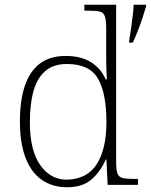

<svg xmlns="http://www.w3.org/2000/svg" viewBox="-20 -780 636 810"><path d="M263 10Q201 10 156 -21.5Q111 -53 87.5 -115Q64 -177 64 -267Q64 -357 85 -418.5Q106 -480 148.5 -512Q191 -544 257 -544Q322 -544 364 -517.5Q406 -491 426 -445H431Q429 -472 428.5 -499.5Q428 -527 428 -548V-659Q428 -695 422.5 -711Q417 -727 401.5 -731Q386 -735 358 -735H336V-760H470V-97Q470 -64 475.5 -48.5Q481 -33 497.5 -29Q514 -25 548 -25H562V0H434L429 -107H426Q404 -56 366 -23Q328 10 263 10ZM262 -22Q348 -24 388.5 -88Q429 -152 429 -265Q429 -386 393.5 -448Q358 -510 262 -510Q207 -510 172.5 -481.5Q138 -453 122 -398Q106 -343 106 -264Q106 -147 149 -84.5Q192 -22 262 -22ZM525 -609Q529 -633 533 -660.5Q537 -688 540 -714.5Q543 -741 544 -760H596V-752Q590 -731 581 -704Q572 -677 561.5 -650Q551 -623 540 -600H525Z"/></svg>

Font: Noto Serif Bengali ExtraLight
Style: Regular
Weight: 250
Version: Version 2.003